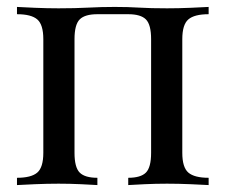

<svg xmlns="http://www.w3.org/2000/svg" viewBox="-20 -534 651 554"><path d="M582 -514V-493Q541 -493 523.5 -478Q506 -463 506 -421V-93Q506 -51 523.5 -36Q541 -21 582 -21V0Q565 -1 530 -2.5Q495 -4 462 -4Q429 -4 397.5 -2.5Q366 -1 350 0V-21Q386 -21 401 -36Q416 -51 416 -93V-421Q416 -463 401 -478Q386 -493 350 -493H261Q225 -493 210 -478Q195 -463 195 -421V-93Q195 -51 210 -36Q225 -21 261 -21V0Q245 -1 213.5 -2.5Q182 -4 149 -4Q116 -4 81 -2.5Q46 -1 29 0V-21Q70 -21 87.5 -36Q105 -51 105 -93V-421Q105 -463 87.5 -478Q70 -493 29 -493V-514Q46 -513 81 -511.5Q116 -510 149 -510Q197 -510 234.5 -512Q272 -514 311 -514Q350 -514 382 -512Q414 -510 462 -510Q495 -510 530 -511.5Q565 -513 582 -514Z"/></svg>

Font: Playfair Display
Style: Regular
Weight: 400
Designer: Claus Eggers Sørensen
Foundry: Claus Eggers Sørensen
Version: Version 1.203